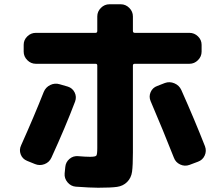

<svg xmlns="http://www.w3.org/2000/svg" viewBox="-20 -827 1040 900"><path d="M402 -92Q427 -92 431.5 -97.5Q436 -103 436 -133V-520Q436 -528 428 -528H148Q125 -528 108 -545Q91 -562 91 -585V-617Q91 -640 108 -656.5Q125 -673 148 -673H428Q436 -673 436 -682V-750Q436 -773 453 -790Q470 -807 493 -807H546Q569 -807 586 -790Q603 -773 603 -750V-682Q603 -673 612 -673H868Q891 -673 908 -656.5Q925 -640 925 -617V-585Q925 -562 908 -545Q891 -528 868 -528H612Q603 -528 603 -520V-112Q603 -51 599 -22Q595 7 576 26Q557 45 528.5 49Q500 53 440 53Q405 53 335 48Q312 46 296.5 27.5Q281 9 283 -14L286 -44Q288 -67 305.5 -82Q323 -97 346 -95Q382 -92 402 -92ZM107 -73Q85 -82 77 -103.5Q69 -125 79 -146Q140 -282 185 -396Q194 -418 215.5 -428.5Q237 -439 260 -432L298 -421Q320 -414 330 -393.5Q340 -373 332 -351Q287 -232 221 -88Q211 -66 188.5 -57.5Q166 -49 144 -58ZM753 -438Q775 -446 797.5 -436.5Q820 -427 830 -405Q892 -266 941 -141Q949 -119 939.5 -98Q930 -77 908 -69L868 -54Q846 -46 824.5 -56Q803 -66 795 -88Q745 -215 686 -353Q677 -374 686 -395Q695 -416 717 -424Z"/></svg>

Font: Rounded Mplus 1c ExtraBold
Style: Regular
Weight: 800
Version: Version 1.059.20150529